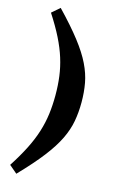

<svg xmlns="http://www.w3.org/2000/svg" viewBox="-130 -770 572 959"><g transform="rotate(15 156.0 -291.0)"><path d="M146.5 -291Q146.5 -342.5 140.5 -388.5Q134.5 -434.5 120.2 -480.2Q106 -526 81 -576Q56 -626 18 -684.5L59 -720Q130 -646 174 -589Q218 -532 241.2 -484Q264.5 -436 273 -389.8Q281.5 -343.5 281.5 -291Q281.5 -239 273 -192.5Q264.5 -146 241.2 -98Q218 -50 174 7Q130 64 59 137.5L18 102.5Q56 43.5 81 -6.2Q106 -56 120.2 -101.8Q134.5 -147.5 140.5 -193.8Q146.5 -240 146.5 -291Z"/></g></svg>

Font: Newsreader 16pt 16pt ExtraBold
Style: Regular
Weight: 800
Version: Version 1.003